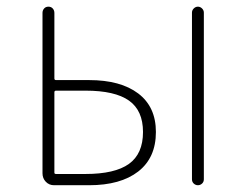

<svg xmlns="http://www.w3.org/2000/svg" viewBox="-20 -547 727 567"><path d="M139.6 0Q125 0 115.2 -10.3Q105.5 -20.5 105.5 -35.2V-508.8Q105.5 -516.6 110.4 -522Q115.2 -527.3 123 -527.3Q130.9 -527.3 135.7 -522Q140.6 -516.6 140.6 -508.8V-315.4Q140.6 -310.5 145.5 -310.5H243.2Q335.9 -310.5 388.2 -271Q440.4 -231.4 440.4 -157.2Q440.4 -81.1 388.2 -40.5Q335.9 0 243.2 0ZM140.6 -37.1Q140.6 -33.2 145.5 -33.2H232.4Q319.3 -33.2 360.8 -63Q402.3 -92.8 402.3 -157.2Q402.3 -220.7 360.8 -250Q319.3 -279.3 232.4 -279.3H145.5Q140.6 -279.3 140.6 -274.4ZM546.9 -17.6V-509.8Q546.9 -516.6 552.2 -522Q557.6 -527.3 564.5 -527.3Q571.3 -527.3 576.7 -522Q582 -516.6 582 -509.8V-17.6Q582 -9.8 576.7 -4.9Q571.3 0 564.5 0Q557.6 0 552.2 -4.9Q546.9 -9.8 546.9 -17.6Z"/></svg>

Font: Gen Jyuu Gothic ExtraLight
Style: Regular
Weight: 100
Designer: [Source Han Sans]
Ryoko NISHIZUKA  (kana & ideographs); Paul D. Hunt (Latin, Greek & Cyrillic); Wenlong ZHANG  (bopomofo
Version: Version 1.002.20150607